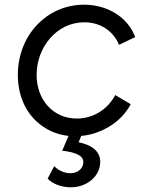

<svg xmlns="http://www.w3.org/2000/svg" viewBox="-20 -568 652 818"><path d="M282 230C351 230 407 182 407 122C407 79 376 51 315 38L326 11C351 9 376 3 399 -6C460 -29 509 -71 537 -124L471 -163C439 -103 379 -63 307 -63C208 -63 136 -141 136 -249C136 -366 221 -473 339 -473C410 -473 464 -434 487 -377L556 -410C526 -492 441 -548 338 -548C180 -548 56 -418 56 -249C56 -149 99 -67 174 -22C203 -4 236 7 272 11L245 74C304 81 335 95 335 123C335 150 311 170 280 170C255 170 230 159 211 140L183 193C204 216 243 230 282 230Z"/></svg>

Font: Plus Jakarta Sans
Style: Italic
Weight: 400
Italic angle: -8°
Designer: Gumpita Rahayu
Foundry: Tokotype
Version: Version 2.071;gftools[0.9.30]